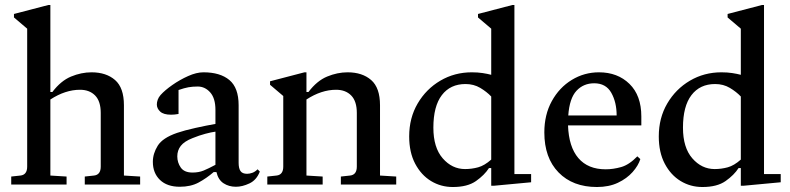

<svg xmlns="http://www.w3.org/2000/svg" viewBox="-20 -740 3169 770"><path d="M25 0V-32L62 -36Q89 -39 89 -72V-625L36 -670V-684L174 -720H182V-371H190Q224 -416 265 -433Q306 -450 347 -450Q406 -450 441.5 -419Q477 -388 477 -318V-36L542 -32V0H320V-32L357 -36Q384 -39 384 -72V-287Q384 -334 361.5 -357Q339 -380 301 -380Q242 -380 182 -341V-36L247 -32V0Z M701 9Q650 9 621.5 -18.5Q593 -46 593 -91Q593 -124 612.5 -155.5Q632 -187 690 -207Q719 -217 764 -227Q809 -237 844 -243V-299Q844 -346 823 -369.5Q802 -393 773 -393Q752 -393 735.5 -390Q719 -387 696 -379V-283Q680 -280 666 -280Q636 -280 622.5 -292.5Q609 -305 609 -321Q609 -330 612.5 -340Q616 -350 624 -359Q641 -378 671 -399Q701 -420 734.5 -435Q768 -450 796 -450Q863 -450 900 -419Q937 -388 937 -318V-87Q937 -65 944.5 -54Q952 -43 971 -43Q981 -43 992 -47Q1003 -51 1013 -61L1022 -52Q1009 -18 980.5 -4.5Q952 9 926 9Q898 9 876.5 -5Q855 -19 848 -50H837Q808 -25 776.5 -8Q745 9 701 9ZM691 -113Q691 -88 705 -68Q719 -48 752 -48Q777 -48 796.5 -56Q816 -64 844 -79V-84V-212Q828 -210 803.5 -203.5Q779 -197 752 -186Q719 -173 705 -155Q691 -137 691 -113Z M1052 0V-32L1089 -36Q1116 -39 1116 -72V-355L1063 -400V-414L1201 -450H1209V-371H1217Q1251 -416 1292 -433Q1333 -450 1374 -450Q1433 -450 1468.5 -419Q1504 -388 1504 -318V-36L1569 -32V0H1347V-32L1384 -36Q1411 -39 1411 -72V-287Q1411 -334 1388.5 -357Q1366 -380 1328 -380Q1269 -380 1209 -341V-36L1274 -32V0Z M1950 5V-66H1941Q1923 -38 1889 -14Q1855 10 1796 10Q1748 10 1708.5 -14Q1669 -38 1645 -83.5Q1621 -129 1621 -193Q1621 -267 1655 -325Q1689 -383 1746 -416.5Q1803 -450 1872 -450Q1896 -450 1915.5 -447Q1935 -444 1950 -440V-625L1897 -670V-684L2035 -720H2043V-42H2110V-9L1960 5ZM1718 -228Q1718 -148 1755.5 -105Q1793 -62 1845 -62Q1872 -62 1897.5 -69Q1923 -76 1950 -100V-353Q1932 -372 1906 -387.5Q1880 -403 1847 -403Q1786 -403 1752 -358.5Q1718 -314 1718 -228Z M2374 10Q2277 10 2220 -48.5Q2163 -107 2163 -209Q2163 -280 2193 -334.5Q2223 -389 2273 -419.5Q2323 -450 2382 -450Q2457 -450 2504.5 -403.5Q2552 -357 2552 -273V-237H2258Q2261 -151 2299.5 -106Q2338 -61 2409 -61Q2439 -61 2471 -70Q2503 -79 2536 -113L2548 -102Q2540 -76 2517 -50Q2494 -24 2458 -7Q2422 10 2374 10ZM2363 -406Q2320 -406 2292 -376Q2264 -346 2259 -277H2453Q2453 -330 2431.5 -368Q2410 -406 2363 -406Z M2951 5V-66H2942Q2924 -38 2890 -14Q2856 10 2797 10Q2749 10 2709.5 -14Q2670 -38 2646 -83.5Q2622 -129 2622 -193Q2622 -267 2656 -325Q2690 -383 2747 -416.5Q2804 -450 2873 -450Q2897 -450 2916.5 -447Q2936 -444 2951 -440V-625L2898 -670V-684L3036 -720H3044V-42H3111V-9L2961 5ZM2719 -228Q2719 -148 2756.5 -105Q2794 -62 2846 -62Q2873 -62 2898.5 -69Q2924 -76 2951 -100V-353Q2933 -372 2907 -387.5Q2881 -403 2848 -403Q2787 -403 2753 -358.5Q2719 -314 2719 -228Z"/></svg>

Font: Gulzar
Style: Regular
Weight: 400
Designer: Borna Izadpanah, Alice Savoie, Simon Cozens, Fiona Ross
Version: Version 1.000;[7b34f74]; ttfautohint (v1.8.4)